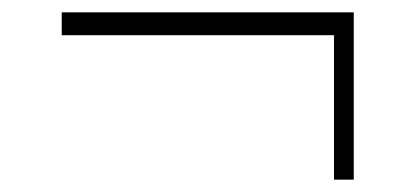

<svg xmlns="http://www.w3.org/2000/svg" viewBox="-20 -291 673 311"><path d="M80 -271V-234H521V0H553V-271Z"/></svg>

Font: Sprat Condesed
Style: Bold
Weight: 700
Width: 3
Designer: Ethan Nakache
Foundry: Collletttivo
Version: Version 2.000;Glyphs 3.2 (3217)